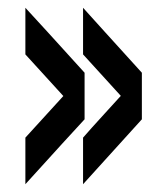

<svg xmlns="http://www.w3.org/2000/svg" viewBox="-20 -559 393 491"><path d="M192.4 -419.9C267.6 -336.9 318.4 -282.2 342.8 -253.9V-373C267.6 -456.1 216.8 -511.7 192.4 -539.1V-419.9ZM192.4 -87.9C267.6 -170.9 318.4 -226.6 342.8 -253.9V-373C267.6 -290 216.8 -235.4 192.4 -207V-87.9ZM44.9 -419.9C120.1 -336.9 170.9 -282.2 196.3 -253.9V-373C121.1 -456.1 70.3 -511.7 44.9 -539.1V-419.9ZM44.9 -87.9C120.1 -170.9 170.9 -226.6 196.3 -253.9V-373C121.1 -290 70.3 -235.4 44.9 -207V-87.9Z"/></svg>

Font: Yellow Ladder Regular
Style: Regular
Weight: 400
Designer: Zima Creative
Version: Version 2.002